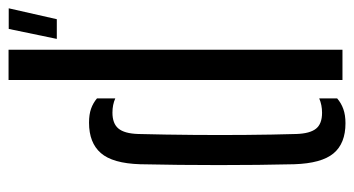

<svg xmlns="http://www.w3.org/2000/svg" viewBox="-214 -626 847 460"><g transform="rotate(-90 210.0 -396.5)"><path d="M46 -115.7Q45 -157.1 44.5 -202.8Q44 -248.5 44 -296Q44 -343.6 44.5 -391.3Q45 -439 46 -484.7Q48.1 -550.7 72.8 -578.9Q97.4 -607.2 145.5 -607.2Q165.3 -607.2 179.1 -602.3Q192.9 -597.4 203.8 -588.1V-544.3Q188.7 -551.1 169.7 -551.1Q143.5 -551.1 131.6 -536.8Q119.6 -522.5 118.5 -489.8Q116.8 -423.2 116.3 -357.9Q115.7 -292.5 116.3 -230.4Q116.8 -168.3 118.5 -110.2Q119.6 -77.9 131.2 -63.4Q142.7 -48.9 169.3 -48.9Q187.9 -48.9 203.8 -55.7V-12.8Q192.7 -3.1 178.4 2Q164.1 7.2 144.3 7.2Q95.8 7.2 72 -21.5Q48.1 -50.2 46 -115.7ZM247.9 0V-800H320.4V0ZM346.3 -684.4 370.2 -799.6H419.6L393.5 -684.4Z"/></g></svg>

Font: Big Shoulders Stencil Thin
Style: Regular
Weight: 100
Designer: Patric King
Foundry: XO Type Co
Version: Version 2.001